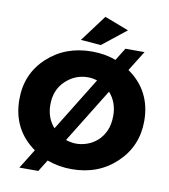

<svg xmlns="http://www.w3.org/2000/svg" viewBox="-102 -1008 1008 1148"><g transform="rotate(10 402.0 -433.5)"><path d="M209 55H94L167 -63Q23 -165 23 -348Q23 -502 131.5 -603Q240 -704 402 -704Q482 -704 548 -679L595 -755H711L635 -633Q781 -531 781 -348Q781 -196 673 -93Q565 10 402 10Q325 10 253 -16ZM260 -213 461 -539Q434 -548 404 -548Q327 -548 269 -493Q211 -438 211 -348Q211 -268 260 -213ZM446 -751 324 -761 444 -922 591 -866ZM404 -145Q436 -145 469.5 -156.8Q503 -168.5 530.8 -193.2Q558.5 -218 575.8 -256.2Q593 -294.5 593 -348Q593 -429 543 -485L340 -156Q373 -145 404 -145Z"/></g></svg>

Font: Argentum Novus
Style: Bold
Weight: 700
Designer: Julieta Ulanovsky (font) & Cristiano Sobral (main changes)
Foundry: Julieta Ulanovsky (font) & Cristiano Sobral (main changes)
Version: Version 3.00;November 27, 2020;FontCreator 13.0.0.2655 64-bi